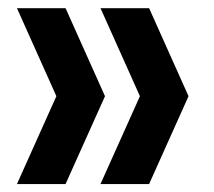

<svg xmlns="http://www.w3.org/2000/svg" viewBox="-20 -518 523 470"><path d="M21.5 -67.5 118 -282.5 21.5 -498H140.5L237 -282.5L140.5 -67.5ZM226 -67.5 322.5 -282.5 226 -498H345L441.5 -282.5L345 -67.5Z"/></svg>

Font: Encode Sans Condensed Condensed SemiBold
Style: Regular
Weight: 600
Width: 3
Designer: Multiple Designers
Foundry: Impallari Type
Version: Version 3.000; ttfautohint (v1.8.3) -l 8 -r 50 -G 200 -x 14 